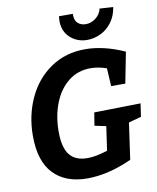

<svg xmlns="http://www.w3.org/2000/svg" viewBox="-100 -1007 898 1095"><g transform="rotate(-10 349.5 -459.0)"><path d="M689 -357 678 -281 605 -261 575 -50Q437 12 317 12Q192 12 122 -60.5Q52 -133 52 -280Q52 -399 98.5 -499Q145 -599 231 -657.5Q317 -716 431 -716Q538 -716 658 -662L623 -483H541L535 -587Q487 -604 442 -604Q368 -604 313.5 -560.5Q259 -517 230 -443Q201 -369 201 -279Q201 -185 235 -143.5Q269 -102 337 -102Q386 -102 454 -124L474 -263L408 -277L420 -352ZM315 -901Q315 -909 317 -927H397Q396 -890 414 -873Q432 -856 461 -856Q492 -856 518.5 -876.5Q545 -897 553 -930L631 -925Q623 -874 596 -838Q569 -802 531 -784Q493 -766 453 -766Q396 -766 355.5 -802.5Q315 -839 315 -901Z"/></g></svg>

Font: Bitter Pro
Style: Bold Italic
Weight: 700
Italic angle: -9°
Designer: Sol Matas, and Bitter project Authors
Foundry: Sol Matas
Version: Version 1.010